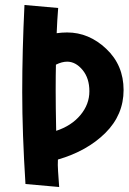

<svg xmlns="http://www.w3.org/2000/svg" viewBox="-20 -724 515 769"><path d="M249 -594Q336 -594 405.5 -528.5Q475 -463 475 -363.5Q475 -264 402 -191.5Q329 -119 212 -85Q212 -70 211.5 -63Q211 -56 217 25L82 13Q69 -191 69 -355.5Q69 -520 78 -704L213 -692Q209 -643 207 -591Q228 -594 249 -594ZM249 -477Q228 -477 204 -465Q203 -427 203 -362.5Q203 -298 205 -200Q266 -220 302 -263Q338 -306 338 -358.5Q338 -411 310.5 -444Q283 -477 249 -477Z"/></svg>

Font: Boogaloo
Style: Regular
Weight: 400
Designer: John Vargas Beltran
Foundry: John Vargas Beltran
Version: Version 1.002